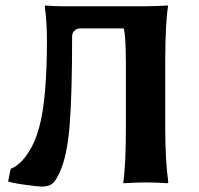

<svg xmlns="http://www.w3.org/2000/svg" viewBox="-20 -668 728 703"><path d="M273.9 -564Q260.7 -564 252.4 -555.4Q244.1 -546.9 244.1 -536.1Q244.1 -324.2 235.1 -210.2Q226.1 -96.2 198.2 -36.1Q183.1 -2.9 169.4 6.1Q155.8 15.1 134.8 15.1Q117.7 15.1 68.4 8.1Q19 1 9.8 -3.9L19 -49.8Q51.3 -62 79.6 -103Q107.9 -144 123 -200.2Q151.9 -302.2 151.9 -522.9Q151.9 -585 144 -644L146 -647.9Q180.2 -645 207 -645H511.2Q544.4 -645 594.2 -647.9L595.2 -645Q585.4 -581.1 585 -444.8V-200.2Q585 -82 596.2 0L594.2 2.9Q549.3 0 515.1 0Q480 0 432.1 2.9L431.2 0Q440.9 -63 440.9 -200.2V-435.1Q440.9 -535.2 433.1 -564Z"/></svg>

Font: Linux Biolinum O
Style: Bold
Weight: 700
Designer: Philipp H. Poll
Foundry: Philipp H. Poll
Version: Version 1.3.2